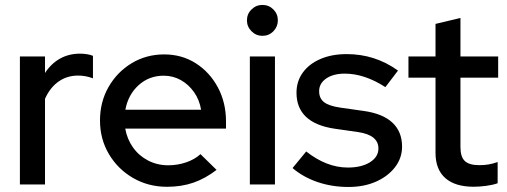

<svg xmlns="http://www.w3.org/2000/svg" viewBox="-20 -734 2017 764"><path d="M59.2 0V-509.2H159.1V-443.6Q183 -480.5 218.3 -500.5Q253.7 -520.5 298.8 -520.5Q329.8 -520.2 349.9 -511.8V-422.3Q320.9 -433.3 290.6 -433.3Q246.9 -433.3 213 -409.5Q179.1 -385.6 159.1 -340.9V0Z M644.7 9.3Q570.1 9.3 509.5 -25.8Q448.9 -60.9 413.4 -120.8Q377.9 -180.7 377.9 -254.8Q377.9 -328.3 411.9 -387.8Q445.9 -447.4 504 -482.5Q562.1 -517.5 633.4 -517.5Q703.7 -517.5 759.1 -482.2Q814.5 -446.8 846.9 -386.4Q879.3 -325.9 879.3 -250.4V-222.4H478.3Q485.7 -180.5 509.2 -147.4Q532.6 -114.3 569.2 -95.3Q605.8 -76.3 649.2 -76.3Q686.4 -76.3 720.5 -87.9Q754.5 -99.4 777.8 -120.6L841.7 -58Q797.4 -23.8 749.8 -7.2Q702.2 9.3 644.7 9.3ZM478.8 -297.3H780.2Q773.6 -336.7 752.2 -367.2Q730.8 -397.7 699.6 -415.3Q668.4 -432.8 631.1 -432.8Q573.5 -432.8 531.8 -395.3Q490.1 -357.8 478.8 -297.3Z M974.2 0V-509.2H1074.1V0ZM1024.1 -591.4Q999.1 -591.4 980.9 -609.6Q962.6 -627.9 962.6 -652.9Q962.6 -678.7 980.9 -696.5Q999.1 -714.4 1024.1 -714.4Q1050 -714.4 1067.8 -696.5Q1085.6 -678.7 1085.6 -652.9Q1085.6 -627.9 1067.8 -609.6Q1050 -591.4 1024.1 -591.4Z M1366.6 10Q1300.8 10 1243.5 -9.6Q1186.2 -29.2 1144.1 -65.3L1198.5 -131.3Q1238 -99.9 1279.7 -83.6Q1321.4 -67.3 1364.2 -67.3Q1418.3 -67.3 1452 -88.3Q1485.8 -109.3 1485.8 -143.1Q1485.8 -196.8 1404.2 -208.6L1311.9 -221.8Q1235.8 -233.1 1197.8 -269Q1159.8 -304.9 1159.8 -365Q1159.8 -410.5 1184.9 -445.2Q1209.9 -479.8 1254.9 -499.2Q1299.9 -518.7 1359.6 -518.7Q1415.5 -518.7 1466.1 -502.7Q1516.8 -486.7 1563.7 -453.2L1513.5 -387.3Q1430.5 -441 1352.1 -441Q1306.3 -441 1278.1 -421.7Q1249.9 -402.3 1249.9 -371.2Q1249.9 -342.5 1269.6 -327.4Q1289.2 -312.3 1333.8 -305.8L1426.1 -292.7Q1502 -282.4 1540.9 -246.5Q1579.9 -210.5 1579.9 -150.7Q1579.9 -105 1551.7 -68.5Q1523.6 -32.1 1475.7 -11Q1427.8 10 1366.6 10Z M1864.8 9.1Q1791 9.1 1752 -25.3Q1713 -59.7 1713 -125.7V-425H1605.3V-509.2H1713V-638.9L1812.2 -662.6V-509.2H1962.3V-425H1812.2V-148.6Q1812.2 -110 1829.5 -93.4Q1846.7 -76.8 1887.2 -76.8Q1907.9 -76.8 1924.4 -79.7Q1940.9 -82.5 1960.2 -89.2V-4.8Q1940.3 2.2 1913.7 5.7Q1887.1 9.1 1864.8 9.1Z"/></svg>

Font: Red Hat Display VF
Style: Regular
Weight: 300
Designer: Pentagram, MCKL
Foundry: Pentagram, MCKL
Version: Version 1.023